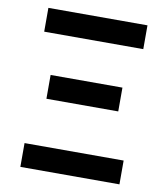

<svg xmlns="http://www.w3.org/2000/svg" viewBox="-82 -805 765 874"><g transform="rotate(10 300.0 -367.5)"><path d="M71 -625V-735H529V-625ZM466 -326H134V-436H466ZM71 0V-110H529V0Z"/></g></svg>

Font: Iosevka Aile Extrabold
Style: Regular
Weight: 800
Designer: Belleve Invis
Foundry: Belleve Invis
Version: Version 27.3.5; ttfautohint (v1.8.4)